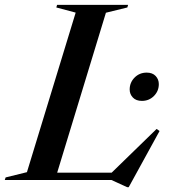

<svg xmlns="http://www.w3.org/2000/svg" viewBox="-62 -735 698 784"><path d="M370.5 -683 171.5 -30H394L577.5 -208.5L589.5 -200L463.5 29.5H457.5L393 0H-42.5L-39 -10.5L48 -32L247 -683.5L168 -704.5L171 -715H461L458 -704.5ZM517.5 -323Q493.5 -323 480.5 -336.8Q467.5 -350.5 467.5 -369.5Q467.5 -398 487.5 -418.2Q507.5 -438.5 537 -438.5Q560.5 -438.5 573.5 -424.8Q586.5 -411 586.5 -391.5Q586.5 -363 566.5 -343Q546.5 -323 517.5 -323Z"/></svg>

Font: Newsreader 72pt Medium
Style: Italic
Weight: 500
Italic angle: -17°
Designer: Hugues Gentile
Foundry: Production Type
Version: Version 1.003; ttfautohint (v1.8.3)